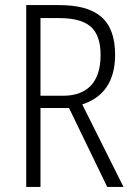

<svg xmlns="http://www.w3.org/2000/svg" viewBox="-20 -734 523 754"><path d="M212 -714H83V0H139V-310H251L401 0H465L303 -324C386 -351 432 -414 432 -519C432 -658 358 -714 212 -714ZM210 -663C325 -663 375 -623 375 -517C375 -409 320 -358 228 -358H139V-663Z"/></svg>

Font: Noto Sans Malayalam Condensed Light
Style: Regular
Weight: 300
Width: 3
Designer: Jelle Bosma - Monotype Design Team
Foundry: Monotype Imaging Inc.
Version: Version 2.104